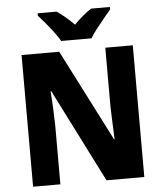

<svg xmlns="http://www.w3.org/2000/svg" viewBox="-61 -984 877 1037"><g transform="rotate(-5 377.5 -465.5)"><path d="M679 0H474L219 -505H215Q219 -457 221 -408Q223 -359 224 -319V0H76V-714H280L534 -217H537Q535 -263 533 -310Q531 -357 530 -396V-714H679ZM296 -771Q284 -792 263.5 -819.5Q243 -847 221 -873Q199 -899 182 -918V-931H285Q308 -915 331 -896Q354 -877 378 -852Q402 -877 425.5 -896.5Q449 -916 472 -931H574V-918Q558 -899 536.5 -873Q515 -847 494 -820Q473 -793 460 -771Z"/></g></svg>

Font: Noto Sans Ethiopic SemiCondensed ExtraBold
Style: Regular
Weight: 800
Width: 4
Designer: Monotype Design Team
Foundry: Monotype Imaging Inc.
Version: Version 2.102; ttfautohint (v1.8.4.7-5d5b)